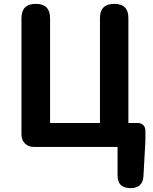

<svg xmlns="http://www.w3.org/2000/svg" viewBox="-20 -760 791 993"><path d="M655 213Q588 213 588 148V0H339H156Q127 0 109 -18Q91 -36 91 -65V-666Q91 -740 165 -740Q239 -740 239 -666V-124H497V-667Q497 -740 571 -740Q644 -740 644 -667V-124H691Q710 -124 721 -113Q732 -102 732 -83V-32L722 150Q719 213 655 213Z"/></svg>

Font: GenSenRounded JP B
Style: Regular
Weight: 700
Version: Version 1.501;PS 1;hotconv 16.6.51;makeotf.lib2.5.65220